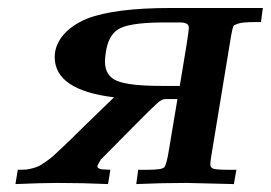

<svg xmlns="http://www.w3.org/2000/svg" viewBox="-20 -465 684 485"><path d="M19 0 24.9 -36.1Q38.1 -36.1 44.9 -36.6Q51.8 -37.1 62.5 -40Q73.2 -43 78.1 -45.4Q83 -47.9 95.5 -56.4Q107.9 -64.9 115 -71.5Q122.1 -78.1 140.6 -95.5Q159.2 -112.8 172.6 -126.5Q186 -140.1 215.1 -168Q244.1 -195.8 268.1 -219.2Q118.2 -237.3 118.2 -320.8Q118.2 -350.6 139.6 -376.2Q161.1 -401.9 200.2 -418Q270 -444.8 410.2 -444.8H644L639.2 -409.2H623Q593.3 -409.2 582 -405.5Q570.8 -401.9 569.3 -398.9Q567.9 -396 564 -376L513.2 -67.9Q511.2 -53.7 511.2 -49.8Q511.2 -41 520 -38.6Q528.8 -36.1 560.1 -36.1H577.1L570.8 0Q462.9 -2.9 451.2 -2.9Q387.2 -2.9 324.2 0L329.1 -36.1H353Q389.2 -36.1 395 -42.5Q400.9 -48.8 407.2 -88.9L428.2 -214.8H397.9Q389.2 -214.8 377.7 -204.8Q366.2 -194.8 314 -142.1Q267.1 -94.2 232.9 -60.1H233.9Q229 -53.2 226.1 -45.9V-43Q228 -40 231.9 -38.6Q235.8 -37.1 239.5 -37.1Q243.2 -37.1 249.5 -36.6Q255.9 -36.1 258.8 -36.1L252.9 0Q189.9 -2.9 126 -2.9Q87.9 -2.9 19 0ZM245.1 -310.1Q245.1 -272.9 276.1 -260.5Q307.1 -248 388.2 -248H434.1Q457 -381.8 457 -395Q457 -408.2 436 -408.2H383.8Q304.7 -407.2 278.8 -391.1Q252.9 -375 247.1 -331.1Q245.1 -316.9 245.1 -310.1Z"/></svg>

Font: CMU Serif Extra
Style: BoldSlanted
Weight: 700
Italic angle: -9.46001°
Version: Version 0.7.0